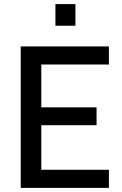

<svg xmlns="http://www.w3.org/2000/svg" viewBox="-20 -913 593 933"><path d="M80.7 0V-687.5H509.2V-599.5H180.7V-391.3H449.2V-304.6H180.7V-88H509.2V0ZM249.4 -787.9V-893.1H346.5V-787.9Z"/></svg>

Font: Titillium Web SemiBold
Style: Regular
Weight: 600
Designer: Mohamed Gaber, Accademia di Belle Arti di Urbino
Foundry: Kief Type Foundry, Accademia di Belle Arti di Urbino
Version: Version 3.000; ttfautohint (v1.8.4)